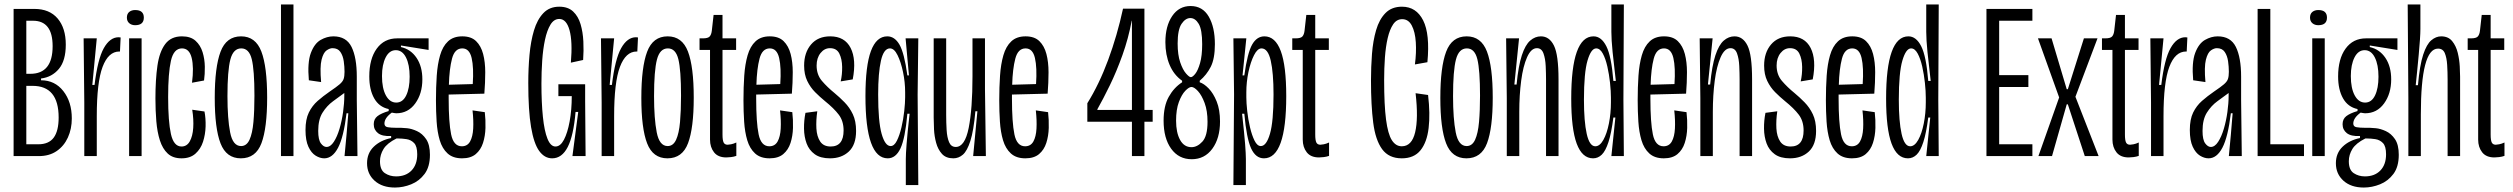

<svg xmlns="http://www.w3.org/2000/svg" viewBox="-20 -700 11268 861"><path d="M41 0V-660H134Q202 -660 238.5 -617Q275 -574 275 -500Q275 -428 244 -391Q213 -354 164 -348V-340Q226 -340 264 -291.5Q302 -243 302 -169Q302 -122 284.5 -83.5Q267 -45 234 -22.5Q201 0 154 0ZM98 -369H116Q216 -369 216 -493Q216 -607 128 -607H98ZM98 -53H152Q199 -53 221 -83Q243 -113 243 -173Q243 -315 126 -315H98Z M358 0V-240L355 -528H414L394 -319H404Q418 -435 445.5 -484Q473 -533 512 -533Q518 -533 521 -532L518 -469H515Q466 -469 440 -400Q414 -331 414 -179V0Z M559 0V-528H615V0ZM586 -587Q570 -587 559.5 -596Q549 -605 549 -621Q549 -638 559.5 -646.5Q570 -655 586 -655Q625 -655 625 -621Q625 -587 586 -587Z M794 10Q755 10 732 -11.5Q709 -33 697 -70.5Q685 -108 681 -156.5Q677 -205 677 -258Q677 -343 686 -405.5Q695 -468 721 -502.5Q747 -537 796 -537Q835 -537 857 -517Q879 -497 888.5 -466Q898 -435 898.5 -401Q899 -367 895 -339L841 -329Q850 -398 839.5 -440.5Q829 -483 796 -483Q759 -483 746.5 -427.5Q734 -372 734 -265Q734 -155 746.5 -99Q759 -43 794 -43Q818 -43 831 -66Q844 -89 846.5 -126.5Q849 -164 842 -208L897 -200Q903 -169 902 -133Q901 -97 890.5 -64.5Q880 -32 856.5 -11Q833 10 794 10Z M1060 10Q995 10 969 -57Q943 -124 943 -261Q943 -399 969 -468Q995 -537 1061 -537Q1126 -537 1152 -469Q1178 -401 1178 -262Q1178 -126 1152.5 -58Q1127 10 1060 10ZM1061 -45Q1086 -45 1099 -73.5Q1112 -102 1116.5 -153Q1121 -204 1121 -271Q1121 -386 1109 -434.5Q1097 -483 1062 -483Q1026 -483 1013 -433Q1000 -383 1000 -269Q1000 -168 1012 -106.5Q1024 -45 1061 -45Z M1240 0V-680H1296V0Z M1434 10Q1415 10 1395.5 -2Q1376 -14 1363 -42Q1350 -70 1350 -117Q1350 -165 1365 -195.5Q1380 -226 1404.5 -247.5Q1429 -269 1458 -289Q1489 -310 1503 -322Q1517 -334 1521 -346Q1525 -358 1525 -378Q1525 -401 1521.5 -425.5Q1518 -450 1506.5 -467Q1495 -484 1471 -484Q1459 -484 1444.5 -474Q1430 -464 1422 -432Q1414 -400 1420 -332L1365 -340Q1358 -420 1374 -462.5Q1390 -505 1418 -521Q1446 -537 1475 -537Q1533 -537 1556.5 -489.5Q1580 -442 1580 -356V-251Q1581 -189 1581.5 -125.5Q1582 -62 1583 0H1525Q1530 -48 1534 -96Q1538 -144 1542 -192H1534Q1521 -85 1496 -37.5Q1471 10 1434 10ZM1444 -41Q1462 -41 1477 -64Q1492 -87 1502.5 -122.5Q1513 -158 1518.5 -197.5Q1524 -237 1524 -271V-283Q1501 -266 1473.5 -246Q1446 -226 1426.5 -195Q1407 -164 1407 -113Q1407 -73 1419 -57Q1431 -41 1444 -41Z M1751 141Q1694 141 1660 110.5Q1626 80 1626 32Q1626 -13 1656 -42Q1686 -71 1734 -81V-90Q1694 -88 1675 -103Q1656 -118 1656 -143Q1656 -166 1672.5 -179Q1689 -192 1723 -202V-211Q1680 -220 1658 -259Q1636 -298 1636 -357Q1636 -436 1669.5 -482Q1703 -528 1761 -528H1902V-476L1778 -496V-489Q1822 -479 1848 -440.5Q1874 -402 1874 -344Q1874 -280 1842 -236Q1810 -192 1757 -192Q1754 -192 1748 -193Q1742 -194 1737 -195Q1704 -171 1704 -146Q1704 -132 1719 -129.5Q1734 -127 1754 -127H1777Q1785 -127 1805.5 -125Q1826 -123 1850 -112Q1874 -101 1891 -76Q1908 -51 1908 -6Q1908 48 1884 80Q1860 112 1824 126.5Q1788 141 1751 141ZM1757 -240Q1786 -240 1801.5 -272Q1817 -304 1817 -356Q1817 -410 1800.5 -442.5Q1784 -475 1755 -475Q1726 -475 1709.5 -442.5Q1693 -410 1693 -359Q1693 -304 1710.5 -272Q1728 -240 1757 -240ZM1756 91Q1800 91 1825.5 64.5Q1851 38 1851 -8Q1851 -44 1837 -58.5Q1823 -73 1803 -76Q1783 -79 1766 -79H1758Q1716 -58 1700 -32Q1684 -6 1684 23Q1684 62 1706 76.5Q1728 91 1756 91Z M2052 10Q2011 10 1987 -12Q1963 -34 1952 -71Q1941 -108 1938 -154.5Q1935 -201 1935 -250Q1935 -309 1938.5 -360.5Q1942 -412 1953.5 -452Q1965 -492 1989 -514.5Q2013 -537 2053 -537Q2093 -537 2115 -515.5Q2137 -494 2146.5 -458Q2156 -422 2156 -376Q2156 -330 2152 -280L1992 -276Q1992 -268 1992 -258Q1992 -151 2003 -97.5Q2014 -44 2051 -44Q2076 -44 2088 -65.5Q2100 -87 2102 -123.5Q2104 -160 2099 -205L2154 -197Q2158 -163 2157 -126.5Q2156 -90 2146 -59Q2136 -28 2113.5 -9Q2091 10 2052 10ZM2053 -483Q2019 -483 2007 -437Q1995 -391 1993 -320L2100 -323Q2105 -397 2095 -440Q2085 -483 2053 -483Z M2456 10Q2422 10 2398 -23Q2374 -56 2361.5 -130Q2349 -204 2349 -328Q2349 -393 2354.5 -454Q2360 -515 2374.5 -563.5Q2389 -612 2416.5 -641Q2444 -670 2488 -670Q2527 -670 2550 -648.5Q2573 -627 2583.5 -591.5Q2594 -556 2596 -514Q2598 -472 2595 -431L2540 -419Q2548 -514 2534 -564.5Q2520 -615 2488 -615Q2464 -615 2448.5 -589.5Q2433 -564 2424 -522Q2415 -480 2411.5 -428.5Q2408 -377 2408 -325Q2408 -240 2414.5 -176.5Q2421 -113 2435 -78Q2449 -43 2471 -43Q2493 -43 2509 -73.5Q2525 -104 2534.5 -155.5Q2544 -207 2544 -269H2484V-322H2604V-246L2606 0H2547L2573 -198H2561Q2552 -92 2526 -41Q2500 10 2456 10Z M2678 0V-240L2675 -528H2734L2714 -319H2724Q2738 -435 2765.5 -484Q2793 -533 2832 -533Q2838 -533 2841 -532L2838 -469H2835Q2786 -469 2760 -400Q2734 -331 2734 -179V0Z M2973 10Q2908 10 2882 -57Q2856 -124 2856 -261Q2856 -399 2882 -468Q2908 -537 2974 -537Q3039 -537 3065 -469Q3091 -401 3091 -262Q3091 -126 3065.5 -58Q3040 10 2973 10ZM2974 -45Q2999 -45 3012 -73.5Q3025 -102 3029.5 -153Q3034 -204 3034 -271Q3034 -386 3022 -434.5Q3010 -483 2975 -483Q2939 -483 2926 -433Q2913 -383 2913 -269Q2913 -168 2925 -106.5Q2937 -45 2974 -45Z M3237 6Q3200 6 3182 -17Q3164 -40 3164 -74V-476H3117V-528H3132Q3155 -528 3162.5 -536.5Q3170 -545 3172 -562L3180 -633H3220V-528H3281V-476H3220V-97Q3220 -71 3225 -61Q3230 -51 3243 -51Q3248 -51 3258.5 -53Q3269 -55 3282 -61V-1Q3271 3 3258 4.5Q3245 6 3237 6Z M3431 10Q3390 10 3366 -12Q3342 -34 3331 -71Q3320 -108 3317 -154.5Q3314 -201 3314 -250Q3314 -309 3317.5 -360.5Q3321 -412 3332.5 -452Q3344 -492 3368 -514.5Q3392 -537 3432 -537Q3472 -537 3494 -515.5Q3516 -494 3525.5 -458Q3535 -422 3535 -376Q3535 -330 3531 -280L3371 -276Q3371 -268 3371 -258Q3371 -151 3382 -97.5Q3393 -44 3430 -44Q3455 -44 3467 -65.5Q3479 -87 3481 -123.5Q3483 -160 3478 -205L3533 -197Q3537 -163 3536 -126.5Q3535 -90 3525 -59Q3515 -28 3492.5 -9Q3470 10 3431 10ZM3432 -483Q3398 -483 3386 -437Q3374 -391 3372 -320L3479 -323Q3484 -397 3474 -440Q3464 -483 3432 -483Z M3702 10Q3659 10 3633.5 -8.5Q3608 -27 3597 -57Q3586 -87 3585.5 -123Q3585 -159 3592 -194L3645 -201Q3639 -160 3641 -124Q3643 -88 3658 -65.5Q3673 -43 3705 -43Q3763 -43 3763 -115Q3763 -157 3741.5 -185.5Q3720 -214 3679 -247Q3657 -265 3635.5 -286.5Q3614 -308 3600 -337Q3586 -366 3586 -406Q3586 -464 3617 -500.5Q3648 -537 3703 -537Q3768 -537 3794.5 -485Q3821 -433 3804 -344L3750 -335Q3757 -365 3756.5 -400Q3756 -435 3744 -459.5Q3732 -484 3702 -484Q3677 -484 3659.5 -462Q3642 -440 3642 -406Q3642 -365 3666 -337Q3690 -309 3722 -283Q3745 -264 3767.5 -241Q3790 -218 3804.5 -187.5Q3819 -157 3819 -113Q3819 -51 3786.5 -20.5Q3754 10 3702 10Z M4042 130V13Q4042 -9 4045.5 -54.5Q4049 -100 4059 -190H4049Q4039 -79 4018 -34.5Q3997 10 3961 10Q3861 10 3861 -269Q3861 -405 3885.5 -471Q3910 -537 3959 -537Q3992 -537 4013.5 -500Q4035 -463 4049 -362H4056L4041 -528H4098L4095 -276L4098 130ZM3974 -45Q3990 -45 4002 -69Q4014 -93 4022.5 -129Q4031 -165 4035 -202Q4039 -239 4039 -264V-286Q4039 -332 4029.5 -377Q4020 -422 4005 -452.5Q3990 -483 3971 -483Q3943 -483 3930.5 -428Q3918 -373 3918 -276Q3918 -155 3933.5 -100Q3949 -45 3974 -45Z M4255 10Q4222 10 4204 -10Q4186 -30 4178 -59.5Q4170 -89 4168.5 -119.5Q4167 -150 4167 -172V-528H4223V-185Q4223 -150 4225 -117Q4227 -84 4236 -62.5Q4245 -41 4266 -41Q4307 -41 4324 -126.5Q4341 -212 4341 -357V-528H4397V-300L4401 0H4344L4363 -201H4354Q4346 -113 4331.5 -68Q4317 -23 4298 -6.5Q4279 10 4255 10Z M4578 10Q4537 10 4513 -12Q4489 -34 4478 -71Q4467 -108 4464 -154.5Q4461 -201 4461 -250Q4461 -309 4464.5 -360.5Q4468 -412 4479.5 -452Q4491 -492 4515 -514.5Q4539 -537 4579 -537Q4619 -537 4641 -515.5Q4663 -494 4672.5 -458Q4682 -422 4682 -376Q4682 -330 4678 -280L4518 -276Q4518 -268 4518 -258Q4518 -151 4529 -97.5Q4540 -44 4577 -44Q4602 -44 4614 -65.5Q4626 -87 4628 -123.5Q4630 -160 4625 -205L4680 -197Q4684 -163 4683 -126.5Q4682 -90 4672 -59Q4662 -28 4639.5 -9Q4617 10 4578 10ZM4579 -483Q4545 -483 4533 -437Q4521 -391 4519 -320L4626 -323Q4631 -397 4621 -440Q4611 -483 4579 -483Z M4856 -154V-237Q4909 -322 4949.5 -431.5Q4990 -541 5016 -661H5112V-207H5149V-154H5112V0H5056V-154ZM4901 -207H5056V-607H5055Q5040 -527 5013.5 -453Q4987 -379 4957 -317.5Q4927 -256 4901 -210Z M5324 14Q5266 14 5232 -33Q5198 -80 5198 -159Q5198 -224 5221 -265.5Q5244 -307 5281 -331V-338Q5244 -364 5225 -409Q5206 -454 5206 -511Q5206 -583 5236.5 -628Q5267 -673 5319 -673Q5373 -673 5400.5 -625.5Q5428 -578 5428 -502Q5428 -437 5409.5 -400.5Q5391 -364 5360 -338V-331Q5379 -325 5400 -303.5Q5421 -282 5436 -245Q5451 -208 5451 -155Q5451 -80 5416.5 -33Q5382 14 5324 14ZM5320 -354Q5328 -354 5340 -369Q5352 -384 5361.5 -417Q5371 -450 5371 -502Q5371 -567 5355.5 -593Q5340 -619 5318 -619Q5296 -619 5278.5 -593Q5261 -567 5261 -505Q5261 -454 5272.5 -420.5Q5284 -387 5298.5 -370.5Q5313 -354 5320 -354ZM5323 -40Q5349 -40 5372 -65Q5395 -90 5395 -154Q5395 -203 5382 -238Q5369 -273 5352 -291.5Q5335 -310 5323 -310Q5312 -310 5295.5 -293Q5279 -276 5266.5 -242.5Q5254 -209 5254 -159Q5254 -105 5272 -72.5Q5290 -40 5323 -40Z M5511 130 5514 -276 5511 -528H5569L5552 -362H5560Q5574 -463 5595 -500Q5616 -537 5650 -537Q5699 -537 5723.5 -471Q5748 -405 5748 -269Q5748 10 5648 10Q5611 10 5590.5 -34.5Q5570 -79 5560 -190H5550Q5560 -100 5563.5 -54.5Q5567 -9 5567 13V130ZM5634 -45Q5659 -45 5675 -100Q5691 -155 5691 -276Q5691 -373 5678.5 -428Q5666 -483 5637 -483Q5619 -483 5603.5 -452.5Q5588 -422 5578.5 -377Q5569 -332 5569 -286V-264Q5569 -239 5573 -202Q5577 -165 5585.5 -129Q5594 -93 5606 -69Q5618 -45 5634 -45Z M5895 6Q5858 6 5840 -17Q5822 -40 5822 -74V-476H5775V-528H5790Q5813 -528 5820.5 -536.5Q5828 -545 5830 -562L5838 -633H5878V-528H5939V-476H5878V-97Q5878 -71 5883 -61Q5888 -51 5901 -51Q5906 -51 5916.5 -53Q5927 -55 5940 -61V-1Q5929 3 5916 4.5Q5903 6 5895 6Z M6266 10Q6208 10 6178 -31Q6148 -72 6138 -150Q6128 -228 6128 -339Q6128 -400 6132.5 -458.5Q6137 -517 6151 -565Q6165 -613 6193 -641.5Q6221 -670 6267 -670Q6331 -670 6362 -608.5Q6393 -547 6381 -421L6325 -411Q6332 -464 6329 -510.5Q6326 -557 6311 -585.5Q6296 -614 6268 -614Q6243 -614 6227.5 -591Q6212 -568 6203 -529.5Q6194 -491 6190.5 -442Q6187 -393 6187 -341Q6187 -229 6195.5 -164Q6204 -99 6221.5 -71.5Q6239 -44 6266 -44Q6311 -44 6326 -106.5Q6341 -169 6328 -282L6384 -274Q6394 -190 6386.5 -126Q6379 -62 6350 -26Q6321 10 6266 10Z M6556 10Q6491 10 6465 -57Q6439 -124 6439 -261Q6439 -399 6465 -468Q6491 -537 6557 -537Q6622 -537 6648 -469Q6674 -401 6674 -262Q6674 -126 6648.5 -58Q6623 10 6556 10ZM6557 -45Q6582 -45 6595 -73.5Q6608 -102 6612.5 -153Q6617 -204 6617 -271Q6617 -386 6605 -434.5Q6593 -483 6558 -483Q6522 -483 6509 -433Q6496 -383 6496 -269Q6496 -168 6508 -106.5Q6520 -45 6557 -45Z M6737 0V-260L6734 -528H6792L6771 -321H6781Q6789 -405 6804.5 -452Q6820 -499 6842 -518Q6864 -537 6890 -537Q6928 -537 6948.5 -495.5Q6969 -454 6969 -344V0H6913V-344Q6913 -371 6911.5 -404Q6910 -437 6901.5 -460.5Q6893 -484 6872 -484Q6846 -484 6828 -443.5Q6810 -403 6801.5 -338Q6793 -273 6793 -198V0Z M7124 10Q7075 10 7050.5 -56Q7026 -122 7026 -258Q7026 -537 7126 -537Q7161 -537 7183.5 -492.5Q7206 -448 7215 -337H7226Q7217 -412 7211.5 -467Q7206 -522 7206 -557V-680H7262L7260 -253L7262 0H7206L7224 -173H7215Q7206 -103 7193 -63Q7180 -23 7163 -6.5Q7146 10 7124 10ZM7134 -44Q7154 -44 7170 -72.5Q7186 -101 7195 -146.5Q7204 -192 7204 -241V-262Q7204 -291 7200 -328.5Q7196 -366 7188 -401.5Q7180 -437 7167.5 -460Q7155 -483 7138 -483Q7115 -483 7099 -428.5Q7083 -374 7083 -253Q7083 -155 7095.5 -99.5Q7108 -44 7134 -44Z M7441 10Q7400 10 7376 -12Q7352 -34 7341 -71Q7330 -108 7327 -154.5Q7324 -201 7324 -250Q7324 -309 7327.5 -360.5Q7331 -412 7342.5 -452Q7354 -492 7378 -514.5Q7402 -537 7442 -537Q7482 -537 7504 -515.5Q7526 -494 7535.5 -458Q7545 -422 7545 -376Q7545 -330 7541 -280L7381 -276Q7381 -268 7381 -258Q7381 -151 7392 -97.5Q7403 -44 7440 -44Q7465 -44 7477 -65.5Q7489 -87 7491 -123.5Q7493 -160 7488 -205L7543 -197Q7547 -163 7546 -126.5Q7545 -90 7535 -59Q7525 -28 7502.5 -9Q7480 10 7441 10ZM7442 -483Q7408 -483 7396 -437Q7384 -391 7382 -320L7489 -323Q7494 -397 7484 -440Q7474 -483 7442 -483Z M7605 0V-260L7602 -528H7660L7639 -321H7649Q7657 -405 7672.5 -452Q7688 -499 7710 -518Q7732 -537 7758 -537Q7796 -537 7816.5 -495.5Q7837 -454 7837 -344V0H7781V-344Q7781 -371 7779.5 -404Q7778 -437 7769.5 -460.5Q7761 -484 7740 -484Q7714 -484 7696 -443.5Q7678 -403 7669.5 -338Q7661 -273 7661 -198V0Z M8007 10Q7964 10 7938.5 -8.5Q7913 -27 7902 -57Q7891 -87 7890.5 -123Q7890 -159 7897 -194L7950 -201Q7944 -160 7946 -124Q7948 -88 7963 -65.5Q7978 -43 8010 -43Q8068 -43 8068 -115Q8068 -157 8046.5 -185.5Q8025 -214 7984 -247Q7962 -265 7940.5 -286.5Q7919 -308 7905 -337Q7891 -366 7891 -406Q7891 -464 7922 -500.5Q7953 -537 8008 -537Q8073 -537 8099.5 -485Q8126 -433 8109 -344L8055 -335Q8062 -365 8061.5 -400Q8061 -435 8049 -459.5Q8037 -484 8007 -484Q7982 -484 7964.5 -462Q7947 -440 7947 -406Q7947 -365 7971 -337Q7995 -309 8027 -283Q8050 -264 8072.5 -241Q8095 -218 8109.5 -187.5Q8124 -157 8124 -113Q8124 -51 8091.5 -20.5Q8059 10 8007 10Z M8285 10Q8244 10 8220 -12Q8196 -34 8185 -71Q8174 -108 8171 -154.5Q8168 -201 8168 -250Q8168 -309 8171.5 -360.5Q8175 -412 8186.5 -452Q8198 -492 8222 -514.5Q8246 -537 8286 -537Q8326 -537 8348 -515.5Q8370 -494 8379.5 -458Q8389 -422 8389 -376Q8389 -330 8385 -280L8225 -276Q8225 -268 8225 -258Q8225 -151 8236 -97.5Q8247 -44 8284 -44Q8309 -44 8321 -65.5Q8333 -87 8335 -123.5Q8337 -160 8332 -205L8387 -197Q8391 -163 8390 -126.5Q8389 -90 8379 -59Q8369 -28 8346.5 -9Q8324 10 8285 10ZM8286 -483Q8252 -483 8240 -437Q8228 -391 8226 -320L8333 -323Q8338 -397 8328 -440Q8318 -483 8286 -483Z M8536 10Q8487 10 8462.5 -56Q8438 -122 8438 -258Q8438 -537 8538 -537Q8573 -537 8595.5 -492.5Q8618 -448 8627 -337H8638Q8629 -412 8623.5 -467Q8618 -522 8618 -557V-680H8674L8672 -253L8674 0H8618L8636 -173H8627Q8618 -103 8605 -63Q8592 -23 8575 -6.5Q8558 10 8536 10ZM8546 -44Q8566 -44 8582 -72.5Q8598 -101 8607 -146.5Q8616 -192 8616 -241V-262Q8616 -291 8612 -328.5Q8608 -366 8600 -401.5Q8592 -437 8579.5 -460Q8567 -483 8550 -483Q8527 -483 8511 -428.5Q8495 -374 8495 -253Q8495 -155 8507.5 -99.5Q8520 -44 8546 -44Z M8888 0V-660H9094V-607H8945V-363H9076V-310H8945V-53H9094V0Z M9121 0 9214 -263 9119 -528H9180L9248 -300H9253L9325 -528H9386L9287 -266L9391 0H9329L9253 -232H9248L9182 0Z M9526 6Q9489 6 9471 -17Q9453 -40 9453 -74V-476H9406V-528H9421Q9444 -528 9451.5 -536.5Q9459 -545 9461 -562L9469 -633H9509V-528H9570V-476H9509V-97Q9509 -71 9514 -61Q9519 -51 9532 -51Q9537 -51 9547.5 -53Q9558 -55 9571 -61V-1Q9560 3 9547 4.5Q9534 6 9526 6Z M9626 0V-240L9623 -528H9682L9662 -319H9672Q9686 -435 9713.5 -484Q9741 -533 9780 -533Q9786 -533 9789 -532L9786 -469H9783Q9734 -469 9708 -400Q9682 -331 9682 -179V0Z M9884 10Q9865 10 9845.5 -2Q9826 -14 9813 -42Q9800 -70 9800 -117Q9800 -165 9815 -195.5Q9830 -226 9854.5 -247.5Q9879 -269 9908 -289Q9939 -310 9953 -322Q9967 -334 9971 -346Q9975 -358 9975 -378Q9975 -401 9971.5 -425.5Q9968 -450 9956.5 -467Q9945 -484 9921 -484Q9909 -484 9894.5 -474Q9880 -464 9872 -432Q9864 -400 9870 -332L9815 -340Q9808 -420 9824 -462.5Q9840 -505 9868 -521Q9896 -537 9925 -537Q9983 -537 10006.5 -489.5Q10030 -442 10030 -356V-251Q10031 -189 10031.5 -125.5Q10032 -62 10033 0H9975Q9980 -48 9984 -96Q9988 -144 9992 -192H9984Q9971 -85 9946 -37.5Q9921 10 9884 10ZM9894 -41Q9912 -41 9927 -64Q9942 -87 9952.5 -122.5Q9963 -158 9968.5 -197.5Q9974 -237 9974 -271V-283Q9951 -266 9923.5 -246Q9896 -226 9876.5 -195Q9857 -164 9857 -113Q9857 -73 9869 -57Q9881 -41 9894 -41Z M10104 0V-660H10161V-53H10312V0Z M10349 0V-528H10405V0ZM10376 -587Q10360 -587 10349.5 -596Q10339 -605 10339 -621Q10339 -638 10349.5 -646.5Q10360 -655 10376 -655Q10415 -655 10415 -621Q10415 -587 10376 -587Z M10580 141Q10523 141 10489 110.5Q10455 80 10455 32Q10455 -13 10485 -42Q10515 -71 10563 -81V-90Q10523 -88 10504 -103Q10485 -118 10485 -143Q10485 -166 10501.5 -179Q10518 -192 10552 -202V-211Q10509 -220 10487 -259Q10465 -298 10465 -357Q10465 -436 10498.5 -482Q10532 -528 10590 -528H10731V-476L10607 -496V-489Q10651 -479 10677 -440.5Q10703 -402 10703 -344Q10703 -280 10671 -236Q10639 -192 10586 -192Q10583 -192 10577 -193Q10571 -194 10566 -195Q10533 -171 10533 -146Q10533 -132 10548 -129.5Q10563 -127 10583 -127H10606Q10614 -127 10634.5 -125Q10655 -123 10679 -112Q10703 -101 10720 -76Q10737 -51 10737 -6Q10737 48 10713 80Q10689 112 10653 126.5Q10617 141 10580 141ZM10586 -240Q10615 -240 10630.5 -272Q10646 -304 10646 -356Q10646 -410 10629.5 -442.5Q10613 -475 10584 -475Q10555 -475 10538.5 -442.5Q10522 -410 10522 -359Q10522 -304 10539.5 -272Q10557 -240 10586 -240ZM10585 91Q10629 91 10654.5 64.5Q10680 38 10680 -8Q10680 -44 10666 -58.5Q10652 -73 10632 -76Q10612 -79 10595 -79H10587Q10545 -58 10529 -32Q10513 -6 10513 23Q10513 62 10535 76.5Q10557 91 10585 91Z M10780 0V-258L10777 -680H10834V-570Q10834 -553 10832 -522.5Q10830 -492 10826.5 -455Q10823 -418 10819.5 -382Q10816 -346 10813 -318H10823Q10831 -408 10846.5 -455Q10862 -502 10883 -519.5Q10904 -537 10927 -537Q10959 -537 10976.5 -515.5Q10994 -494 11001.5 -463Q11009 -432 11010.5 -402Q11012 -372 11012 -356V0H10956V-343Q10956 -377 10954 -409Q10952 -441 10943.5 -461.5Q10935 -482 10913 -482Q10836 -482 10836 -187V0Z M11166 6Q11129 6 11111 -17Q11093 -40 11093 -74V-476H11046V-528H11061Q11084 -528 11091.5 -536.5Q11099 -545 11101 -562L11109 -633H11149V-528H11210V-476H11149V-97Q11149 -71 11154 -61Q11159 -51 11172 -51Q11177 -51 11187.5 -53Q11198 -55 11211 -61V-1Q11200 3 11187 4.5Q11174 6 11166 6Z"/></svg>

Font: Bricolage Grotesque 48pt Condensed ExtraLight
Style: Regular
Weight: 200
Width: 3
Designer: Mathieu Triay
Foundry: Atelier Triay
Version: Version 1.000; ttfautohint (v1.8.4.7-5d5b);gftools[0.9.32]